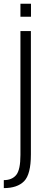

<svg xmlns="http://www.w3.org/2000/svg" viewBox="-57 -760 236 1010"><path d="M-37 229.5Q34 229.5 69.8 193.2Q105.5 157 105.5 52.5V-596.5H50.5V55Q50.5 133.5 28.2 160.5Q6 187.5 -37 187.5ZM50.5 -740.5V-672H106V-740.5Z"/></svg>

Font: Anybody Condensed Light
Style: Regular
Weight: 300
Width: 3
Designer: Tyler Finck
Foundry: Etcetera Type Company
Version: Version 1.113;gftools[0.9.25]